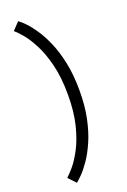

<svg xmlns="http://www.w3.org/2000/svg" viewBox="-193 -875 776 1169"><g transform="rotate(-20 195.0 -290.5)"><path d="M90 233.5 44.5 185.5Q61.5 171 90.8 136.8Q120 102.5 150.2 45Q180.5 -12.5 201.2 -95.5Q222 -178.5 222 -290Q222 -401.5 201.2 -485Q180.5 -568.5 150.2 -626.2Q120 -684 90.8 -718.2Q61.5 -752.5 44.5 -765.5L90 -813.5Q103.5 -804.5 128.5 -779.5Q153.5 -754.5 182.2 -712.5Q211 -670.5 237.2 -610.2Q263.5 -550 280.2 -470.2Q297 -390.5 297 -290Q297 -190 280.2 -110.5Q263.5 -31 237.2 28.8Q211 88.5 182.2 130.5Q153.5 172.5 128.5 197.8Q103.5 223 90 233.5Z"/></g></svg>

Font: Epilogue
Style: Regular
Weight: 400
Designer: Tyler Finck
Foundry: Etcetera Type Co
Version: Version 2.112